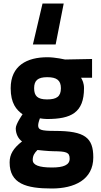

<svg xmlns="http://www.w3.org/2000/svg" viewBox="-20 -837 578 1097"><path d="M276 240C405 240 513 190 513 62C513 -50 465 -89 295 -89C210 -89 198 -96 198 -122C198 -135 208 -161 208 -161C217 -159 238 -157 249 -157C386 -157 460 -193 460 -333C460 -362 451 -379 443 -393H506V-500L352 -497C352 -497 295 -510 251 -510C134 -510 41 -462 41 -333C41 -246 74 -209 109 -184C109 -184 70 -129 70 -104C70 -73 84 -44 106 -29C56 10 35 45 35 91C35 213 130 240 276 240ZM284 27C358 28 378 32 378 70C378 106 342 120 277 120C202 120 167 106 167 77C167 52 177 37 194 20C194 20 256 27 284 27ZM249 -269C194 -269 175 -289 175 -333C175 -377 196 -396 250 -396C304 -396 328 -378 328 -333C328 -285 303 -269 249 -269ZM344 -817H223L168 -583H298Z"/></svg>

Font: TitilliumText22L
Style: 999 wt
Weight: 900
Designer: Campivisivi
Foundry: Campivisivi
Version: 1.000